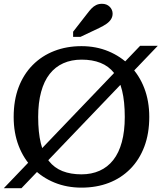

<svg xmlns="http://www.w3.org/2000/svg" viewBox="-21 -971 857 1011"><path d="M409 -657Q355 -657 312.5 -638Q270 -619 240.5 -581.5Q211 -544 195.5 -487Q180 -430 180 -355Q180 -274 194 -216.5Q208 -159 236.5 -123Q265 -87 308 -70Q351 -53 408 -53Q461 -53 503.5 -72Q546 -91 575.5 -128.5Q605 -166 620.5 -223Q636 -280 636 -355Q636 -436 622 -493.5Q608 -551 579.5 -587Q551 -623 508 -640Q465 -657 409 -657ZM408 17Q331 17 266 -9.5Q201 -36 152.5 -85Q104 -134 77.5 -202.5Q51 -271 51 -355Q51 -443 77 -511.5Q103 -580 151 -628.5Q199 -677 264.5 -702.5Q330 -728 408 -728Q485 -728 550 -701Q615 -674 663.5 -625Q712 -576 738.5 -507.5Q765 -439 765 -355Q765 -268 739 -199Q713 -130 665 -81.5Q617 -33 552 -8Q487 17 408 17ZM-1 20 717 -730H810L92 20ZM438 -899 364 -804V-777H403L502 -824Q523 -834 539 -845Q555 -856 563.5 -869.5Q572 -883 572 -899Q572 -920 556.5 -935.5Q541 -951 516 -951Q499 -951 485.5 -944.5Q472 -938 461 -926.5Q450 -915 438 -899Z"/></svg>

Font: Roboto Serif Medium
Style: Regular
Weight: 500
Designer: Greg Gazdowicz
Foundry: Commercial Type
Version: Version 1.008